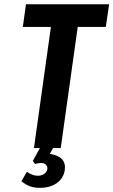

<svg xmlns="http://www.w3.org/2000/svg" viewBox="-20 -708 542 918"><path d="M104.3 -687.7 89.1 -579.1H223.4L142.3 0H270.4L351.6 -579.1H485.9L501.7 -687.7ZM147.7 76.1Q155.4 73.7 162.4 72.5Q169.4 71.3 175.4 71.3Q190.7 71.3 199.2 78.9Q207.7 86.6 206.4 99.9Q204.1 114.3 191.4 123.3Q178.6 132.3 160.6 132.3Q148.1 132.3 134.7 127.4Q121.3 122.6 108.3 113.6L82.4 158.4Q102.4 175 123 182.6Q143.6 190.1 170 190.1Q220 190.1 252.1 166.9Q284.1 143.6 289.9 104.3Q294.1 72.3 276.2 53.1Q258.3 34 218.1 27.4L244.1 -18.7H181L136.9 61.4Z"/></svg>

Font: Secuela ExtLt
Style: Italic
Weight: 200
Italic angle: -8°
Designer: Fernando Haro
Foundry: deFharo
Version: Version 1.704